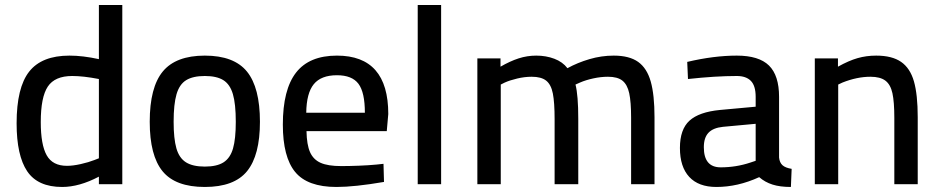

<svg xmlns="http://www.w3.org/2000/svg" viewBox="-20 -732 3731 763"><path d="M46 -242Q46 -384 96 -447.5Q146 -511 256 -511Q309 -511 373 -497V-712H466V0H373V-30Q295 11 227 11Q130 11 88 -51.5Q46 -114 46 -242ZM355 -96 373 -103V-418Q311 -430 267 -430Q198 -430 170 -388Q142 -346 142 -247Q142 -157 165.5 -115Q189 -73 246 -73Q270 -73 301 -80Q332 -87 355 -96Z M575 -248Q575 -385 627 -448Q679 -511 794 -511Q910 -511 961.5 -447.5Q1013 -384 1013 -248Q1013 -115 962 -52Q911 11 794 11Q677 11 626 -51.5Q575 -114 575 -248ZM917 -248Q917 -319 905.5 -358Q894 -397 867.5 -413.5Q841 -430 794 -430Q747 -430 720 -413.5Q693 -397 681.5 -357.5Q670 -318 670 -248Q670 -181 681 -142.5Q692 -104 719 -87Q746 -70 794 -70Q842 -70 868.5 -87Q895 -104 906 -142Q917 -180 917 -248Z M1104 -237Q1104 -376 1156.5 -443.5Q1209 -511 1319 -511Q1523 -511 1523 -279L1517 -211H1198Q1199 -157 1212 -127.5Q1225 -98 1254 -85Q1283 -72 1336 -72Q1367 -72 1406 -73.5Q1445 -75 1476 -78L1504 -81L1506 -9Q1389 11 1317 11Q1202 11 1153 -48.5Q1104 -108 1104 -237ZM1430 -284Q1430 -365 1404.5 -399Q1379 -433 1319 -433Q1256 -433 1227 -397.5Q1198 -362 1197 -284Z M1640 -712H1733V0H1640Z M1877 -500H1969V-467Q2007 -489 2041 -500Q2075 -511 2111 -511Q2150 -511 2183 -498.5Q2216 -486 2235 -461Q2275 -483 2322.5 -497Q2370 -511 2419 -511Q2481 -511 2516 -486Q2551 -461 2566 -408Q2581 -355 2581 -266V0H2488V-264Q2488 -327 2480.5 -361.5Q2473 -396 2453.5 -411.5Q2434 -427 2396 -427Q2368 -427 2338 -420.5Q2308 -414 2285 -404L2267 -396Q2278 -353 2278 -260V0H2184V-258Q2184 -325 2177 -360.5Q2170 -396 2150.5 -411.5Q2131 -427 2093 -427Q2065 -427 2035.5 -420Q2006 -413 1986 -404L1970 -396V0H1877Z M2682 -144Q2682 -218 2720 -252.5Q2758 -287 2841 -295L2983 -308V-347Q2983 -391 2964 -410.5Q2945 -430 2908 -430Q2824 -430 2714 -418L2711 -486Q2817 -511 2908 -511Q2996 -511 3036 -471.5Q3076 -432 3076 -347V-106Q3078 -86 3089.5 -75.5Q3101 -65 3126 -61L3123 11Q3080 11 3050 1.5Q3020 -8 2997 -28Q2912 11 2827 11Q2756 11 2719 -29Q2682 -69 2682 -144ZM2962 -86 2983 -93V-240L2853 -228Q2814 -224 2795.5 -204.5Q2777 -185 2777 -147Q2777 -67 2844 -67Q2905 -67 2962 -86Z M3218 -500H3310V-467Q3353 -491 3388 -501Q3423 -511 3462 -511Q3525 -511 3561 -486Q3597 -461 3612 -408.5Q3627 -356 3627 -266V0H3534V-264Q3534 -327 3526.5 -361.5Q3519 -396 3498.5 -411.5Q3478 -427 3439 -427Q3386 -427 3328 -404L3311 -396V0H3218Z"/></svg>

Font: sheba-seeBold
Style: Regular
Weight: 600
Designer: Mohamed Galeb, the designers
Foundry: Kief Type Foundry
Version: Version 2.010; ttfautohint (v1.5.33-1714) -l 8 -r 50 -G 200 